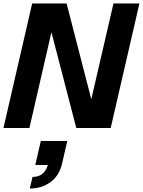

<svg xmlns="http://www.w3.org/2000/svg" viewBox="-29 -740 826 1110"><path d="M-9 0 157 -720H356L520 -84L477 -72L627 -720H777L611 0H412L247 -636L290 -648L141 0ZM143 350 159 283Q197 283 219.5 262Q242 241 251 202L302 214H175L207 75H360L331 201Q315 274 264 312Q213 350 143 350Z"/></svg>

Font: Instrument Sans
Style: Bold Italic
Weight: 700
Italic angle: -13°
Designer: Rodrigo Fuenzalida
Foundry: fragTYPE
Version: Version 1.000;gftools[0.9.28]